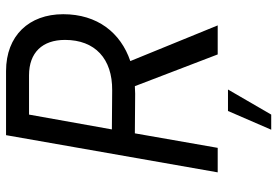

<svg xmlns="http://www.w3.org/2000/svg" viewBox="-161 -579 917 635"><g transform="rotate(-90 297.5 -261.5)"><path d="M45 0H126L174 -274L305 -273L330 -274L435 0H531L413 -289C507 -321 568 -398 568 -511C568 -624 497 -700 380 -700H168ZM186 177H236L319 34H248ZM187 -350 236 -624H366C441 -624 483 -580 483 -505C483 -406 421 -348 316 -349Z"/></g></svg>

Font: Fixel Text 20240404
Style: Italic
Weight: 400
Width: 4
Italic angle: -10°
Designer: AlfaBravo + MacPaw
Foundry: Kyrylo Tkachov, Marchela Mozhyna, Serhii Makarenko, Maria Weinstein, Zakhar Kryvoshyya
Version: Version 1.211;Glyphs 3.2 (3225)